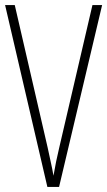

<svg xmlns="http://www.w3.org/2000/svg" viewBox="-20 -734 421 754"><path d="M381 -714 212 0H166L0 -714H38L167 -155Q173 -126 179 -99.5Q185 -73 190 -44Q195 -73 200.5 -100Q206 -127 213 -156L343 -714Z"/></svg>

Font: Noto Sans Gujarati UI ExtraCondensed ExtraLight
Style: Regular
Weight: 200
Width: 2
Designer: Jelle Bosma - Monotype Design Team, Universal Thirst
Foundry: Monotype Imaging Inc.
Version: Version 2.106; ttfautohint (v1.8.4.7-5d5b)